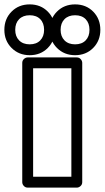

<svg xmlns="http://www.w3.org/2000/svg" viewBox="-124 -835 480 880"><path d="M-104 -698.2Q-104 -748.5 -71 -781.7Q-38.1 -814.9 12.2 -814.9Q62.5 -814.9 95.2 -781.7Q127.9 -748.5 127.9 -698.2Q127.9 -648.4 95 -615.2Q62 -582 12.2 -582Q-37.6 -582 -70.8 -615.2Q-104 -648.4 -104 -698.2ZM-54.2 -698.2Q-54.2 -668 -36.4 -649.9Q-18.6 -631.8 12.2 -631.8Q43 -631.8 60.5 -649.9Q78.1 -668 78.1 -698.2Q78.1 -729 60.5 -747.1Q43 -765.1 12.2 -765.1Q-18.6 -765.1 -36.4 -747.1Q-54.2 -729 -54.2 -698.2ZM-22 0V-546.9Q-22 -557.6 -14.2 -564.7Q-6.3 -571.8 2.9 -571.8H228Q238.8 -571.8 245.8 -564Q252.9 -556.2 252.9 -546.9V0Q252.9 10.7 245.1 17.8Q237.3 24.9 228 24.9H2.9Q-7.8 24.9 -14.9 17.1Q-22 9.3 -22 0ZM27.8 -24.9H203.1V-522H27.8ZM104 -698.2Q104 -748.5 137 -781.7Q169.9 -814.9 220.2 -814.9Q270.5 -814.9 303.2 -781.7Q335.9 -748.5 335.9 -698.2Q335.9 -648.4 303 -615.2Q270 -582 220.2 -582Q170.4 -582 137.2 -615.2Q104 -648.4 104 -698.2ZM153.8 -698.2Q153.8 -668 171.6 -649.9Q189.5 -631.8 220.2 -631.8Q251 -631.8 268.6 -649.9Q286.1 -668 286.1 -698.2Q286.1 -729 268.6 -747.1Q251 -765.1 220.2 -765.1Q189.5 -765.1 171.6 -747.1Q153.8 -729 153.8 -698.2Z"/></svg>

Font: Trueno Black Outline
Style: Regular
Weight: 900
Width: 6
Designer: Julieta Ulanovsky
Foundry: Julieta Ulanovsky
Version: Version 3.001b | FøM Fix